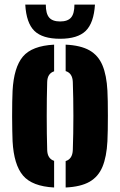

<svg xmlns="http://www.w3.org/2000/svg" viewBox="-20 -803 520 832"><path d="M34.5 -191Q34 -208 33.2 -236.8Q32.5 -265.5 32.5 -298.5Q32.5 -331.5 33 -361.5Q33.5 -391.5 34.5 -410Q40 -511 79.2 -557.8Q118.5 -604.5 214.5 -609.5V-494Q185.5 -484.5 184.5 -448Q182.5 -379 182.5 -300.2Q182.5 -221.5 184.5 -153Q185.5 -115.5 214.5 -106V9.5Q119.5 4.5 79.8 -42.2Q40 -89 34.5 -191ZM264.5 9.5V-105Q294 -114 295.5 -153Q298 -222 298 -300.5Q298 -379 295.5 -448Q294 -486 264.5 -495V-609.5Q329.5 -606.5 367.8 -584.8Q406 -563 424 -520Q442 -477 445.5 -410Q446.5 -393 447 -364Q447.5 -335 447.5 -302Q447.5 -269 447 -239.5Q446.5 -210 445.5 -191Q442 -123.5 424 -80.2Q406 -37 367.8 -15.2Q329.5 6.5 264.5 9.5ZM240.5 -635Q164 -635 129 -669.2Q94 -703.5 89.5 -783H178.5Q178.5 -744 193 -727Q207.5 -710 240.5 -710Q273.5 -710 288 -727Q302.5 -744 302.5 -783H391.5Q386.5 -703.5 351.5 -669.2Q316.5 -635 240.5 -635Z"/></svg>

Font: Big Shoulders Stencil Display Black
Style: Regular
Weight: 900
Designer: Patric King
Foundry: XO Type Co
Version: Version 1.000